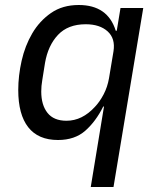

<svg xmlns="http://www.w3.org/2000/svg" viewBox="-20 -548 640 768"><path d="M396 -122H393Q363 -62 321 -25Q279 12 212 12Q133 12 93 -39Q53 -90 53 -188Q53 -245 66.5 -305Q80 -365 109 -414.5Q138 -464 184 -496Q230 -528 295 -528Q411 -528 443 -425H447L462 -516H553L434 200H343ZM246 -65Q309 -65 360 -121Q379 -141 394.5 -170.5Q410 -200 416 -235L434 -343Q442 -394 410.5 -422.5Q379 -451 323 -451Q252 -451 212 -408.5Q172 -366 160 -296L149 -227Q145 -204 145 -182Q145 -128 170 -96.5Q195 -65 246 -65Z"/></svg>

Font: IBM Plex Mono Text
Style: Italic
Weight: 450
Italic angle: -9°
Monospace: yes
Designer: Mike Abbink, Paul van der Laan, Pieter van Rosmalen
Foundry: Bold Monday
Version: Version 2.1